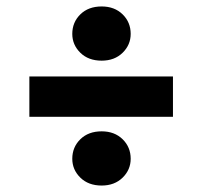

<svg xmlns="http://www.w3.org/2000/svg" viewBox="-20 -589 628 595"><path d="M71 -227V-352H516V-227ZM295 -14Q254 -14 229 -38.5Q204 -63 204 -97Q204 -133 229 -157.5Q254 -182 295 -182Q335 -182 360 -157.5Q385 -133 385 -97Q385 -63 360 -38.5Q335 -14 295 -14ZM295 -401Q254 -401 229 -425.5Q204 -450 204 -484Q204 -520 229 -544.5Q254 -569 295 -569Q335 -569 360 -544.5Q385 -520 385 -484Q385 -450 360 -425.5Q335 -401 295 -401Z"/></svg>

Font: DM Sans 36pt Black
Style: Regular
Weight: 900
Designer: Colophon Foundry, Jonny Pinhorn
Foundry: Colophon Foundry
Version: Version 4.004;gftools[0.9.30]